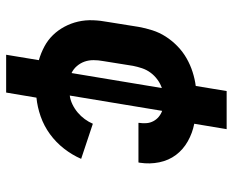

<svg xmlns="http://www.w3.org/2000/svg" viewBox="-88 -580 775 640"><g transform="rotate(90 300.0 -260.5)"><path d="M163 107 181 -2Q157 -9 135.5 -20.5Q114 -32 97.5 -49Q81 -66 69.5 -87.5Q58 -109 52.5 -133Q47 -157 48 -182.5Q49 -208 54 -234L70 -334Q74 -357 81.5 -380.5Q89 -404 102.5 -425Q116 -446 134.5 -464Q153 -482 175 -494.5Q197 -507 220.5 -514.5Q244 -522 267 -525L284 -628H411L393 -520Q424 -514 451.5 -498.5Q479 -483 497 -459Q515 -435 521.5 -403.5Q528 -372 523 -339Q523 -338 522.5 -336.5Q522 -335 522 -334H390Q390 -335 390 -335.5Q390 -336 390 -336Q392 -349 391 -361Q390 -373 384.5 -383.5Q379 -394 370 -401.5Q361 -409 350 -413L299 -105Q314 -107 328.5 -114Q343 -121 355.5 -131.5Q368 -142 377.5 -155Q387 -168 393 -182L510 -143Q497 -113 476 -86Q455 -59 427.5 -39Q400 -19 368.5 -8Q337 3 306 6L289 107ZM224 -111 274 -412Q259 -407 245.5 -397Q232 -387 222.5 -374Q213 -361 208 -346Q203 -331 200 -316L184 -216Q181 -200 181 -184Q181 -168 186 -154Q191 -140 201 -128.5Q211 -117 224 -111Z"/></g></svg>

Font: Iosevka SS04 XBd Ex
Style: Italic
Weight: 800
Width: 7
Italic angle: -9°
Monospace: yes
Designer: Belleve Invis
Foundry: Belleve Invis
Version: Version 19.0.0; ttfautohint (v1.8.4)